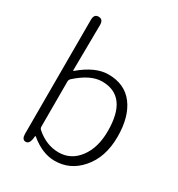

<svg xmlns="http://www.w3.org/2000/svg" viewBox="-189 -919 981 1056"><g transform="rotate(30 301.5 -391.0)"><path d="M314 13Q236 13 159 -51Q155 -54 154 -49L152 -31Q146 3 123 2Q100 0 100 -35V-759Q100 -795 129 -795Q158 -795 158 -759L155 -470Q155 -465 159 -468Q252 -547 335 -547Q439 -547 494 -474Q549 -401 549 -275Q549 -143 478 -63Q412 13 314 13ZM487 -275Q487 -496 324 -496Q251 -496 166 -419Q158 -411 158 -400V-114Q158 -103 166 -96Q232 -38 310 -38Q388 -38 437.5 -103.5Q487 -169 487 -275Z"/></g></svg>

Font: Resource Han Rounded CN Light
Style: Regular
Weight: 300
Designer: Cyano Hao (round all glyphs); Ryoko NISHIZUKA 西塚涼子 (kana, bopomofo & ideographs); Paul D. Hunt (Latin, Greek & Cyrillic)
Foundry: Cyano Hao
Version: 0.990